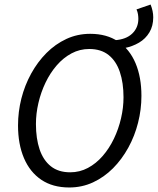

<svg xmlns="http://www.w3.org/2000/svg" viewBox="-20 -818 698 850"><path d="M529.7 -604.9 487.6 -640Q537.8 -643.1 565.2 -669.2Q592.5 -695.4 592.5 -734.6Q592.5 -744.1 590.9 -754.7Q589.3 -765.3 584.3 -776.4L646.7 -797.9Q658.4 -768.6 658.4 -741.4Q658.4 -703.1 641.5 -674.8Q624.6 -646.4 595.5 -629.2Q566.5 -612 529.7 -604.9ZM286.5 12Q213.4 12 162.9 -22.1Q112.4 -56.2 86.1 -118Q59.8 -179.8 59.8 -262.7Q59.8 -323.1 74.6 -381.8Q89.5 -440.4 117.9 -492.1Q146.3 -543.7 185.6 -583.3Q224.9 -622.8 273.9 -645.6Q322.9 -668.3 379.4 -668.3Q452.5 -668.3 503.1 -634.2Q553.8 -600.2 580 -538.3Q606.1 -476.5 606.1 -393.6Q606.1 -333.2 591.2 -274.6Q576.4 -215.9 548 -164.3Q519.6 -112.6 480.3 -73Q440.9 -33.5 391.9 -10.7Q342.9 12 286.5 12ZM290.7 -55.2Q332.9 -55.2 369.2 -74.6Q405.5 -94 434.6 -127.5Q463.7 -161 484.3 -204Q504.9 -247 515.8 -294.1Q526.8 -341.1 526.8 -387.4Q526.8 -451.4 510.5 -499.6Q494.3 -547.8 460.8 -574.4Q427.3 -601.1 375.2 -601.1Q332.9 -601.1 296.7 -581.7Q260.4 -562.3 231.3 -528.8Q202.2 -495.3 181.6 -452.3Q161 -409.3 150.1 -362.2Q139.1 -315.2 139.1 -268.9Q139.1 -204.9 155.3 -156.7Q171.6 -108.5 205.1 -81.9Q238.6 -55.2 290.7 -55.2Z"/></svg>

Font: Source Sans 3
Style: Italic
Weight: 200
Italic angle: -11°
Designer: Paul D. Hunt
Foundry: Adobe
Version: Version 3.046;hotconv 1.0.118;makeotfexe 2.5.65603